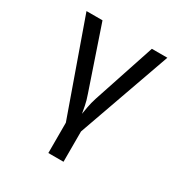

<svg xmlns="http://www.w3.org/2000/svg" viewBox="-170 -678 939 987"><g transform="rotate(30 300.0 -185.0)"><path d="M255 180V0L60 -550H155L279 -185Q291 -151 296 -124.5Q301 -98 304 -81Q307 -98 311.5 -124.5Q316 -151 327 -185L448 -550H540L345 0V180Z"/></g></svg>

Font: JetBrains Mono
Style: Regular
Weight: 400
Monospace: yes
Designer: Philipp Nurullin, Konstantin Bulenkov
Foundry: JetBrains
Version: Version 2.305